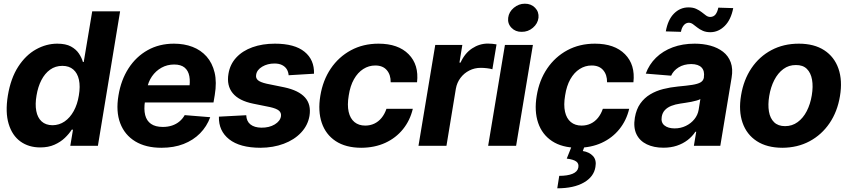

<svg xmlns="http://www.w3.org/2000/svg" viewBox="-20 -789 4589 1039"><path d="M197.8 8.8Q135.3 8.8 90.6 -23.4Q45.9 -55.7 26.9 -118.4Q7.8 -181.2 22.5 -272Q38.1 -365.7 78.6 -428.2Q119.1 -490.7 174.8 -521.7Q230.5 -552.7 290 -552.7Q335.9 -552.7 364 -537.4Q392.1 -522 407.2 -499Q422.4 -476.1 428.7 -453.6H433.1L479 -727.5H629.9L509.8 0H360.4L375 -87.4H368.2Q354 -64.9 330.8 -42.7Q307.6 -20.5 274.7 -5.9Q241.7 8.8 197.8 8.8ZM264.2 -111.3Q300.8 -111.8 329.8 -131.8Q358.9 -151.9 378.9 -188Q398.9 -224.1 406.7 -272.5Q415 -321.3 407.2 -357.2Q399.4 -393.1 376.7 -412.8Q354 -432.6 317.4 -432.6Q279.8 -432.6 251.2 -412.1Q222.7 -391.6 204.1 -355.7Q185.5 -319.8 177.7 -272.5Q169.4 -225.1 176.3 -188.7Q183.1 -152.3 205.1 -132.1Q227.1 -111.8 264.2 -111.3Z M853.5 10.7Q769 10.7 711.9 -23.9Q654.8 -58.6 630.6 -122.1Q606.4 -185.5 621.1 -272.5Q634.8 -356 675.5 -419.2Q716.3 -482.4 779.1 -517.6Q841.8 -552.7 921.4 -552.7Q976.6 -552.7 1021.7 -535.4Q1066.9 -518.1 1097.9 -483.2Q1128.9 -448.2 1141.4 -396.2Q1153.8 -344.2 1142.1 -274.4L1135.3 -234.4H674.8L689.9 -327.6H1077.6L1002.9 -304.2Q1010.3 -346.2 1004.6 -376.5Q999 -406.7 979 -423.3Q959 -439.9 922.4 -439.9Q884.8 -439.9 853.8 -422.6Q822.8 -405.3 802.2 -375.5Q781.7 -345.7 775.4 -307.6L764.6 -241.7Q757.8 -197.8 765.6 -166.5Q773.4 -135.3 797.1 -118.7Q820.8 -102.1 861.3 -102.1Q888.2 -102.1 910.9 -109.6Q933.6 -117.2 950.9 -131.6Q968.3 -146 979.5 -166L1117.7 -154.8Q1099.1 -104.5 1062.5 -67.4Q1025.9 -30.3 973.4 -9.8Q920.9 10.7 853.5 10.7Z M1679.2 -390.1 1542 -381.8Q1540.5 -399.9 1532 -414.1Q1523.4 -428.2 1506.8 -436.8Q1490.2 -445.3 1465.3 -445.3Q1427.7 -445.3 1398.9 -428.2Q1370.1 -411.1 1366.2 -384.8Q1362.8 -367.2 1375 -355.7Q1387.2 -344.2 1423.3 -335.9L1519 -316.4Q1596.2 -299.8 1630.4 -261.7Q1664.6 -223.6 1654.8 -162.1Q1646 -110.4 1609.1 -71.3Q1572.3 -32.2 1515.4 -11Q1458.5 10.3 1389.2 10.7Q1277.8 10.3 1220.2 -35.2Q1162.6 -80.6 1164.6 -157.7L1312.5 -165.5Q1314 -132.3 1335.4 -115.5Q1356.9 -98.6 1394.5 -98.1Q1437 -97.7 1466.8 -115.7Q1496.6 -133.8 1500.5 -160.2Q1502.9 -178.7 1489.5 -190.2Q1476.1 -201.7 1441.4 -209.5L1350.1 -228Q1272.9 -243.7 1239.3 -284.9Q1205.6 -326.2 1216.3 -389.6Q1224.6 -440.9 1258.5 -477.5Q1292.5 -514.2 1346.2 -533.4Q1399.9 -552.7 1467.8 -552.7Q1574.2 -552.7 1627.9 -509Q1681.6 -465.3 1679.2 -390.1Z M1934.6 10.7Q1850.6 10.3 1796.6 -25.4Q1742.7 -61 1721.2 -124.3Q1699.7 -187.5 1713.4 -270.5Q1727.1 -354.5 1770 -418Q1813 -481.4 1879.2 -517.1Q1945.3 -552.7 2028.3 -552.7Q2134.8 -552.7 2191.2 -495.6Q2247.6 -438.5 2236.8 -343.8H2094.2Q2094.7 -384.3 2073.2 -409.4Q2051.8 -434.6 2010.7 -434.6Q1975.6 -434.6 1945.8 -415.5Q1916 -396.5 1895.5 -360.4Q1875 -324.2 1867.2 -272.5Q1858.4 -220.7 1866.7 -184.1Q1875 -147.5 1898.2 -128.4Q1921.4 -109.4 1956.5 -109.4Q1982.9 -109.4 2005.4 -119.9Q2027.8 -130.4 2044.7 -150.9Q2061.5 -171.4 2071.3 -200.2H2213.9Q2199.2 -137.7 2160.9 -90.1Q2122.6 -42.5 2065.2 -16.1Q2007.8 10.3 1934.6 10.7Z M2244.6 0 2335.4 -545.9H2481.9L2466.3 -450.2H2472.2Q2495.1 -501 2534.9 -527.1Q2574.7 -553.2 2620.1 -553.2Q2631.8 -553.2 2644.3 -552Q2656.7 -550.8 2667 -548.8L2644.5 -414.1Q2634.3 -417.5 2616 -419.7Q2597.7 -421.9 2581.1 -421.9Q2548.3 -421.9 2519.8 -407.5Q2491.2 -393.1 2471.9 -367.4Q2452.6 -341.8 2446.8 -308.6L2396 0Z M2621.6 0 2712.4 -545.9H2863.8L2772.9 0ZM2802.7 -616.7Q2769.5 -616.2 2747.8 -638.7Q2726.1 -661.1 2730 -692.9Q2733.9 -724.6 2760.5 -746.8Q2787.1 -769 2820.3 -769Q2854.5 -769 2875.7 -746.8Q2897 -724.6 2894 -692.9Q2890.1 -661.1 2863.8 -638.7Q2837.4 -616.2 2802.7 -616.7Z M3105.5 10.7Q3021.5 10.3 2967.5 -25.4Q2913.6 -61 2892.1 -124.3Q2870.6 -187.5 2884.3 -270.5Q2897.9 -354.5 2940.9 -418Q2983.9 -481.4 3050 -517.1Q3116.2 -552.7 3199.2 -552.7Q3305.7 -552.7 3362.1 -495.6Q3418.5 -438.5 3407.7 -343.8H3265.1Q3265.6 -384.3 3244.1 -409.4Q3222.7 -434.6 3181.6 -434.6Q3146.5 -434.6 3116.7 -415.5Q3086.9 -396.5 3066.4 -360.4Q3045.9 -324.2 3038.1 -272.5Q3029.3 -220.7 3037.6 -184.1Q3045.9 -147.5 3069.1 -128.4Q3092.3 -109.4 3127.4 -109.4Q3153.8 -109.4 3176.3 -119.9Q3198.7 -130.4 3215.6 -150.9Q3232.4 -171.4 3242.2 -200.2H3384.8Q3370.1 -137.7 3331.8 -90.1Q3293.5 -42.5 3236.1 -16.1Q3178.7 10.3 3105.5 10.7ZM3075.7 -2.9H3145.5L3133.8 28.3Q3168.9 33.7 3189 55.4Q3209 77.1 3202.1 114.7Q3193.8 167.5 3139.6 198.7Q3085.4 230 2995.6 230L3006.3 162.6Q3050.8 162.6 3077.9 151.6Q3105 140.6 3109.4 118.2Q3113.8 96.2 3098.4 85Q3083 73.7 3046.9 69.3Z M3569.8 10.3Q3518.1 10.3 3480 -8.1Q3441.9 -26.4 3424.3 -62.5Q3406.7 -98.6 3415.5 -152.3Q3423.3 -198.2 3445.1 -228.8Q3466.8 -259.3 3498.5 -278.3Q3530.3 -297.4 3568.8 -307.1Q3607.4 -316.9 3648.4 -320.8Q3696.3 -325.2 3726.1 -329.8Q3755.9 -334.5 3771 -343.3Q3786.1 -352.1 3789.1 -369.1V-371.6Q3793.9 -405.3 3776.6 -423.6Q3759.3 -441.9 3720.7 -442.4Q3680.2 -441.9 3652.1 -424.3Q3624 -406.7 3611.8 -379.4L3474.6 -390.6Q3492.7 -440.4 3530 -476.8Q3567.4 -513.2 3620.6 -533Q3673.8 -552.7 3739.3 -552.7Q3784.7 -552.7 3824.2 -542Q3863.8 -531.2 3892.6 -509Q3921.4 -486.8 3934.3 -451.7Q3947.3 -416.5 3939 -368.2L3877.9 0H3734.9L3747.6 -76.2H3743.2Q3726.1 -50.3 3700.9 -31Q3675.8 -11.7 3643.1 -0.7Q3610.4 10.3 3569.8 10.3ZM3630.9 -94.2Q3663.6 -94.2 3691.4 -107.7Q3719.2 -121.1 3737.5 -143.8Q3755.9 -166.5 3760.7 -194.8L3770 -252.9Q3762.7 -248.5 3749.5 -244.9Q3736.3 -241.2 3720.7 -238Q3705.1 -234.9 3689.5 -232.7Q3673.8 -230.5 3661.6 -228.5Q3634.3 -224.6 3612.8 -216.1Q3591.3 -207.5 3577.9 -193.1Q3564.5 -178.7 3561 -157.2Q3555.7 -126.5 3575.4 -110.4Q3595.2 -94.2 3630.9 -94.2ZM3824.7 -614.7Q3800.8 -614.7 3783.4 -622.3Q3766.1 -629.9 3753.4 -640.1Q3740.7 -650.4 3729.7 -658.2Q3718.8 -666 3707 -666Q3690.9 -665.5 3679.7 -651.9Q3668.5 -638.2 3665 -616.7L3583 -619.1Q3594.2 -682.6 3627.4 -715.8Q3660.6 -749 3705.6 -749Q3730 -749 3747.1 -741.2Q3764.2 -733.4 3776.9 -723.4Q3789.6 -713.4 3800.5 -705.3Q3811.5 -697.3 3823.7 -697.3Q3841.8 -697.8 3852.1 -710.9Q3862.3 -724.1 3867.2 -747.6L3947.8 -745.1Q3935.5 -682.1 3901.9 -648.7Q3868.2 -615.2 3824.7 -614.7Z M4213.4 10.7Q4129.9 10.3 4075.2 -25.4Q4020.5 -61 3998.3 -124.8Q3976.1 -188.5 3990.2 -272.9Q4003.9 -356.9 4046.4 -419.9Q4088.9 -482.9 4154.5 -517.8Q4220.2 -552.7 4302.7 -552.7Q4385.7 -552.7 4440.4 -517.1Q4495.1 -481.4 4517.3 -417.5Q4539.6 -353.5 4525.4 -268.6Q4511.7 -185.1 4469 -122.3Q4426.3 -59.6 4361.1 -24.7Q4295.9 10.3 4213.4 10.7ZM4228.5 -106.4Q4266.6 -106.4 4296.4 -128.2Q4326.2 -149.9 4345.7 -187.7Q4365.2 -225.6 4373 -273.4Q4380.9 -320.8 4374.3 -357.9Q4367.7 -395 4346.2 -416.3Q4324.7 -437.5 4287.1 -437Q4249 -437.5 4219.2 -415.5Q4189.5 -393.6 4169.9 -355.5Q4150.4 -317.4 4142.6 -269.5Q4134.8 -222.7 4141.1 -185.5Q4147.5 -148.4 4169.2 -127.4Q4190.9 -106.4 4228.5 -106.4Z"/></svg>

Font: Inter Tight
Style: Bold Italic
Weight: 700
Italic angle: -9.39999°
Designer: Rasmus Andersson
Foundry: rsms
Version: Version 3.004